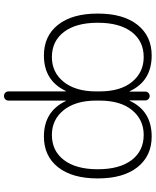

<svg xmlns="http://www.w3.org/2000/svg" viewBox="71 -841 780 962"><g transform="rotate(-90 461.0 -360.0)"><path d="M266 -490Q186 -490 140 -429.5Q94 -369 94 -260Q94 -151 140 -90.5Q186 -30 266 -30Q342 -30 390 -88Q438 -146 438 -252V-268Q438 -371 390.5 -430.5Q343 -490 266 -490ZM484 -268V-252Q484 -146 532 -88Q580 -30 656 -30Q736 -30 782 -90.5Q828 -151 828 -260Q828 -369 782 -429.5Q736 -490 656 -490Q579 -490 531.5 -430.5Q484 -371 484 -268ZM258 10Q161 10 104.5 -61Q48 -132 48 -260Q48 -388 104 -459Q160 -530 258 -530Q383 -530 435 -422Q435 -420 437 -420Q438 -420 438 -421V-707Q438 -717 444.5 -723.5Q451 -730 461 -730Q471 -730 477.5 -723.5Q484 -717 484 -707V-421Q484 -420 485 -420Q487 -420 487 -422Q539 -530 664 -530Q762 -530 818 -459Q874 -388 874 -260Q874 -132 817.5 -61Q761 10 664 10Q536 10 485 -100Q485 -101 484 -101Q483 -101 483 -100V-22Q483 -13 476.5 -6.5Q470 0 461 0Q452 0 445.5 -6.5Q439 -13 439 -22V-100Q439 -101 438 -101Q437 -101 437 -100Q386 10 258 10Z"/></g></svg>

Font: Rounded Mplus 1c Light
Style: Regular
Weight: 300
Version: Version 1.059.20150529